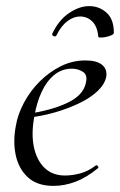

<svg xmlns="http://www.w3.org/2000/svg" viewBox="-20 -597 393 629"><path d="M155 12Q102 12 71.5 -16Q41 -44 31.5 -89Q22 -134 32 -185Q38 -222 58.5 -260.5Q79 -299 110 -330Q141 -361 179 -380Q217 -399 260 -399Q297 -399 314.5 -384.5Q332 -370 328 -345Q323 -321 300 -299Q277 -277 241 -259.5Q205 -242 160.5 -229Q116 -216 68 -211L70 -224Q147 -235 199.5 -259.5Q252 -284 261 -324Q268 -351 252 -361.5Q236 -372 216 -372Q182 -372 157 -351Q132 -330 116 -295Q100 -260 93 -218Q82 -162 90.5 -118Q99 -74 125 -48Q151 -22 193 -22Q217 -22 243 -29Q269 -36 294 -55Q297 -57 300.5 -53Q304 -49 301 -46Q263 -15 227 -1.5Q191 12 155 12ZM302 -477Q299 -510 282.5 -526.5Q266 -543 242 -543Q221 -543 200.5 -527.5Q180 -512 165 -481Q162 -476 156 -478.5Q150 -481 151 -486Q172 -531 206 -554Q240 -577 272 -577Q305 -577 329 -555.5Q353 -534 353 -490Q353 -485 345 -481.5Q337 -478 327.5 -476Q318 -474 310 -474Q302 -474 302 -477Z"/></svg>

Font: Cormorant
Style: Italic
Weight: 400
Italic angle: -10°
Designer: Christian Thalmann (Catharsis Fonts)
Foundry: Catharsis Fonts
Version: Version 4.000